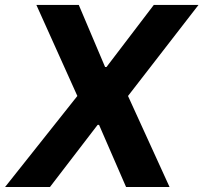

<svg xmlns="http://www.w3.org/2000/svg" viewBox="-37 -747 813 767"><path d="M277.7 -727.3 382.8 -479.4H388.5L577.4 -727.3H756L474.4 -363.6L640.3 0H466.6L358.7 -248.2H353L162.6 0H-16.7L272 -363.6L108.3 -727.3Z"/></svg>

Font: Inter UI
Style: Bold Italic
Weight: 700
Italic angle: 9.39999°
Designer: Rasmus Andersson
Foundry: rsms
Version: 3.2;8d6f07862